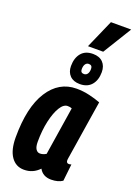

<svg xmlns="http://www.w3.org/2000/svg" viewBox="-185 -1069 810 1149"><g transform="rotate(20 220.5 -494.0)"><path d="M297 10Q244 10 221 -32Q201 -11 177 -0.5Q153 10 124 10Q72 10 42 -33Q12 -76 12 -156Q12 -348 78 -451Q144 -554 256 -554Q298 -554 338.5 -544.5Q379 -535 410 -523Q393 -416 382 -346Q371 -276 364.5 -234Q358 -192 354.5 -171Q351 -150 350 -142.5Q349 -135 349 -133Q349 -114 365 -114Q373 -114 381 -117L369 -9Q341 10 297 10ZM220 -126 268 -433Q257 -438 241 -438Q215 -438 193.5 -403Q172 -368 158.5 -308.5Q145 -249 145 -175Q145 -144 155 -129Q165 -114 181 -114Q201 -114 220 -126ZM263 -586Q222 -586 199.5 -609Q177 -632 177 -670Q177 -721 202.5 -752Q228 -783 277 -783Q318 -783 340.5 -760Q363 -737 363 -698Q363 -647 337 -616.5Q311 -586 263 -586ZM266 -651Q280 -651 288 -662.5Q296 -674 296 -694Q296 -718 274 -718Q260 -718 252 -706.5Q244 -695 244 -674Q244 -651 266 -651ZM232 -816 312 -998H441L329 -816Z"/></g></svg>

Font: Georama Condensed
Style: Bold Italic
Weight: 700
Width: 3
Italic angle: -9°
Designer: Jean-Baptiste Levee
Foundry: Production Type
Version: Version 1.000